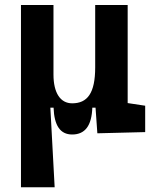

<svg xmlns="http://www.w3.org/2000/svg" viewBox="-20 -538 626 782"><path d="M273.9 9.8C326.7 9.8 353.5 -26.4 356 -99.6H369.1L376.5 4.9L571.3 0V-107.4L500 -118.2V-517.6H367.7V-263.7C367.7 -158.2 335.9 -117.2 273.9 -117.2C226.1 -117.2 197.8 -159.2 197.8 -234.4V-517.6H65.4V224.6H202.6L185.1 -99.6H198.2C200.7 -26.4 225.6 9.8 273.9 9.8Z"/></svg>

Font: Cascadia Mono NF
Style: Bold
Weight: 700
Monospace: yes
Designer: Aaron Bell
Foundry: Saja Typeworks
Version: Version 2404.023